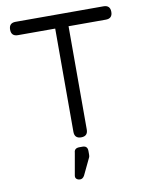

<svg xmlns="http://www.w3.org/2000/svg" viewBox="-95 -733 787 1020"><g transform="rotate(-10 298.0 -223.0)"><path d="M334 -36Q334 0 298 0Q262 0 262 -36V-593H61Q25 -593 25 -629Q25 -665 61 -665H535Q571 -665 571 -629Q571 -593 535 -593H334ZM254 219Q242 219 234.5 212.5Q227 206 229 194L250 75Q251 50 279 50H296Q323 50 323 78V96Q323 107 321 111L277 203Q268 219 254 219Z"/></g></svg>

Font: Jura SemiBold
Style: Regular
Weight: 600
Designer: Daniel Johnson, Alexei Vanyashin
Foundry: Daniel Johnson
Version: Version 5.103